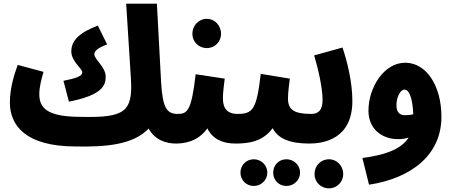

<svg xmlns="http://www.w3.org/2000/svg" viewBox="-20 -780 2479 1050"><path d="M394 21C552 24 707 14 793 -77C826 -15 888 5 942 5C993 5 1027 -30 1027 -78C1027 -120 1001 -157 952 -157C894 -157 869 -186 861 -332L838 -760H670L696 -349C707 -168 662 -135 420 -141C231 -141 195 -194 195 -265C195 -306 207 -349 218 -387L77 -425C58 -374 34 -298 34 -219C34 -96 118 21 394 21ZM357 -224C540 -260 558 -313 558 -361C558 -414 496 -455 496 -483C496 -501 514 -518 566 -537L515 -640C415 -602 370 -559 370 -499C370 -443 430 -406 430 -384C430 -364 397 -352 327 -338Z M1111 -517C1155 -517 1189 -552 1189 -595C1189 -640 1155 -677 1111 -677C1066 -677 1032 -640 1032 -595C1032 -552 1066 -517 1111 -517ZM942 5C982 5 1060 -2 1114 -78C1142 -21 1195 5 1267 5C1319 5 1352 -27 1352 -78C1352 -120 1326 -157 1277 -157C1229 -157 1199 -182 1199 -241C1199 -279 1206 -322 1209 -350L1050 -374C1027 -176 1006 -157 952 -157Z M1267 5C1332 5 1415 -2 1471 -79C1501 -22 1563 5 1672 5C1724 5 1757 -27 1757 -78C1757 -120 1731 -157 1682 -157C1585 -157 1555 -182 1555 -241C1555 -279 1562 -322 1565 -350L1406 -376C1383 -178 1362 -157 1277 -157ZM1546 237C1587 237 1621 205 1621 164C1621 123 1587 91 1546 91C1505 91 1474 123 1474 164C1474 205 1505 237 1546 237ZM1368 237C1408 237 1442 205 1442 164C1442 123 1408 91 1368 91C1327 91 1295 123 1295 164C1295 205 1327 237 1368 237Z M1672 5C1749 5 1907 -19 1907 -228C1907 -335 1877 -450 1853 -520L1698 -477C1719 -408 1744 -301 1744 -234C1744 -175 1719 -157 1682 -157ZM1779 250C1823 250 1857 215 1857 172C1857 127 1823 91 1779 91C1734 91 1700 127 1700 172C1700 215 1734 250 1779 250Z M1998 230C2230 195 2394 67 2394 -141C2394 -313 2311 -436 2197 -437C2080 -438 1995 -301 1995 -175C1995 -76 2067 -19 2157 -19C2179 -19 2198 -22 2215 -28C2171 41 2075 69 1962 84ZM2148 -205C2148 -246 2168 -290 2192 -290C2222 -290 2237 -230 2240 -155C2224 -151 2208 -150 2194 -150C2163 -150 2148 -170 2148 -205Z"/></svg>

Font: Noto Sans Arabic UI XCn Bk
Style: Regular
Weight: 900
Width: 2
Designer: Monotype Design Team, Nadine Chahine and Nizar Qandah
Foundry: Monotype Imaging Inc.
Version: Version 2.010